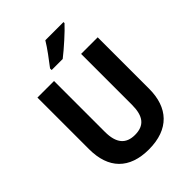

<svg xmlns="http://www.w3.org/2000/svg" viewBox="-262 -1063 1203 1203"><g transform="rotate(-45 339.5 -461.5)"><path d="M523 -924V-933H362C336 -889 291 -830 258 -787V-773H356C405 -811 489 -886 523 -924ZM607 -258V-714H460V-264C460 -164 424 -116 340 -116C261 -116 220 -162 220 -263V-714H73V-256C73 -85 165 10 337 10C517 10 607 -92 607 -258Z"/></g></svg>

Font: Noto Sans Georgian SemiCondensed Bold
Style: Regular
Weight: 700
Width: 4
Designer: Monotype Design Team, Akaki Razmadze
Foundry: Google LLC
Version: Version 2.005